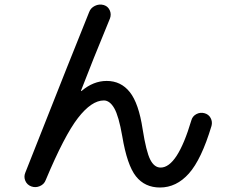

<svg xmlns="http://www.w3.org/2000/svg" viewBox="-20 -795 1040 855"><path d="M92.8 -26.4Q318.4 -597.7 377 -741.2Q383.8 -759.8 402.8 -769Q421.9 -778.3 442.4 -772.5Q460.9 -766.6 468.8 -749Q476.6 -731.4 469.7 -712.9Q390.6 -521.5 340.8 -391.6Q340.8 -389.6 341.8 -389.6H342.8Q395.5 -434.6 455.1 -434.6Q518.6 -434.6 558.1 -384.8Q597.7 -335 615.2 -219.7Q630.9 -120.1 648.9 -84.5Q667 -48.8 695.3 -48.8Q769.5 -48.8 832 -258.8Q836.9 -277.3 854 -286.6Q871.1 -295.9 890.1 -291Q909.2 -286.1 918 -269.5Q926.8 -252.9 921.9 -234.4Q877 -85 821.3 -22.5Q765.6 40 692.4 40Q625 40 585.4 -9.8Q545.9 -59.6 524.4 -188.5Q508.8 -278.3 488.8 -313Q468.8 -347.7 442.4 -347.7Q387.7 -347.7 327.1 -269.5Q266.6 -191.4 183.6 6.8Q176.8 25.4 157.7 33.7Q138.7 42 119.6 35.2Q100.6 28.3 92.8 10.3Q85 -7.8 92.8 -26.4Z"/></svg>

Font: Rounded Mgen+ 1mn medium
Style: Regular
Weight: 500
Designer: [Source Han Sans]
Ryoko NISHIZUKA  (kana & ideographs); Paul D. Hunt (Latin, Greek & Cyrillic); Wenlong ZHANG  (bopomofo
Version: Version 1.059.20150602